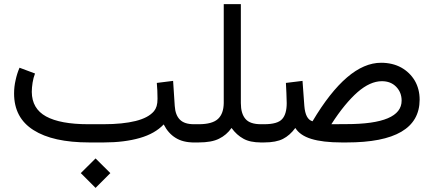

<svg xmlns="http://www.w3.org/2000/svg" viewBox="-20 -687 2092 926"><path d="M369.6 147.9 440.9 219.2 512.2 147.9 440.9 77.1ZM481 0C546.9 0 605 -7.3 654.3 -21.5C703.6 -35.6 741.7 -57.6 769.5 -86.9C784.2 -58.1 803.2 -36.6 827.1 -22C850.6 -7.3 879.9 0 914.6 0H926.8V-87.9H914.6C884.8 -87.9 862.3 -95.2 847.7 -109.9C833 -124.5 824.7 -146.5 822.8 -175.8L814.9 -296.9L736.3 -287.1C736.8 -274.9 737.8 -262.7 738.8 -250C739.3 -236.8 739.7 -224.1 739.7 -210.9C739.7 -196.8 738.3 -185.1 735.4 -175.3C732.4 -165.5 728 -157.2 722.7 -150.9C704.6 -129.4 675.3 -113.8 634.3 -103.5C593.3 -93.3 541.5 -87.9 478.5 -87.9H405.3C315.4 -87.9 247.6 -100.6 202.1 -125.5C156.7 -150.4 133.8 -189.9 133.3 -243.7C133.3 -257.8 134.8 -272.9 137.2 -288.6C139.6 -304.2 143.6 -318.8 148.9 -332.5L74.2 -360.4C65.9 -341.3 59.6 -321.3 55.2 -300.3C50.3 -279.3 47.9 -258.3 47.9 -236.3C47.9 -157.7 79.1 -99.1 141.6 -59.6C203.6 -20 293.5 0 410.2 0Z M1096.7 -69.8C1113.3 -46.9 1132.3 -29.8 1153.8 -18.1C1175.3 -5.9 1203.6 0 1239.3 0H1253.9V-87.9H1238.3C1202.6 -87.9 1177.7 -96.7 1163.6 -113.8C1148.9 -130.9 1141.6 -156.2 1141.6 -189.9V-667H1059.1V-189.9C1058.6 -156.2 1049.8 -130.9 1031.7 -113.8C1013.7 -96.7 982.4 -87.9 939 -87.9H907.2V0H938C979.5 0 1012.7 -5.9 1036.6 -18.1C1060.5 -29.8 1080.6 -46.9 1096.7 -69.8Z M1487.3 -102.1C1464.4 -108.4 1451.2 -132.8 1447.8 -176.3L1439 -296.9L1358.9 -287.1C1359.4 -272 1360.4 -255.9 1361.3 -238.3C1362.3 -220.2 1362.8 -204.1 1362.8 -189.5C1362.8 -154.8 1355.5 -128.9 1340.8 -112.8C1326.2 -96.2 1297.4 -87.9 1253.9 -87.9H1234.9L1234.4 0H1253.9C1292.5 0 1322.8 -5.9 1344.7 -17.1C1366.7 -28.3 1386.7 -45.9 1404.3 -69.8C1419.4 -45.9 1444.8 -28.3 1481.4 -17.1C1517.6 -5.9 1566.4 0 1627.4 0H1652.3C1886.2 0 2003.4 -68.8 2003.9 -206.1C2003.9 -240.2 1996.1 -271 1980.5 -297.9C1964.4 -324.7 1942.9 -345.7 1915 -361.3C1887.2 -376.5 1854.5 -384.3 1817.9 -384.3C1709 -384.3 1599.1 -290 1487.3 -102.1ZM1650.4 -88.4 1578.1 -87.9C1621.6 -155.8 1664.1 -207 1704.6 -242.7C1745.1 -277.8 1784.2 -295.4 1821.8 -295.4C1850.1 -295.4 1873 -286.6 1890.6 -268.6C1908.2 -250.5 1917 -228.5 1917 -201.7C1917 -126 1828.1 -88.4 1650.4 -88.4Z"/></svg>

Font: Vazir
Style: Regular
Weight: 400
Designer: Saber Rastikerdar
Foundry: Saber Rastikerdar
Version: Version 27.002;January 24, 2021;FontCreator 13.0.0.2683 64-b